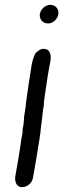

<svg xmlns="http://www.w3.org/2000/svg" viewBox="-20 -696 262 794"><path d="M145 -639C141 -617 157 -599 179 -599C199 -599 218 -617 221 -636C225 -658 210 -676 188 -676C168 -676 149 -659 145 -639ZM111 -428C103 -382 97 -335 90 -289C88 -277 87 -265 86 -255L84 -241L80 -216C79 -201 78 -183 75 -168L74 -167C74 -161 73 -154 73 -146L69 -125C65 -94 60 -64 55 -34L44 29C40 49 44 78 72 78C92 78 112 61 116 41L129 -33C134 -64 139 -95 144 -125L146 -141C147 -145 148 -152 148 -158C150 -170 151 -187 153 -198V-199C154 -210 156 -220 157 -233C158 -241 159 -250 161 -259V-260C161 -267 162 -275 163 -285C170 -328 175 -372 183 -415L188 -440C192 -460 192 -494 160 -494C144 -494 135 -483 126 -475C119 -461 114 -444 111 -428Z"/></svg>

Font: Scribbler
Style: ExBdIta
Weight: 800
Designer: Mew Too
Foundry: Cannot Into Space Fonts
Version: Version 1.001